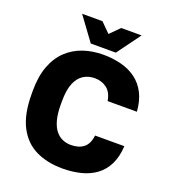

<svg xmlns="http://www.w3.org/2000/svg" viewBox="-160 -1020 1031 1152"><g transform="rotate(20 355.0 -443.5)"><path d="M370 13Q274 13 200.5 -22.5Q127 -58 86 -137Q45 -216 45 -346V-365Q45 -457 70 -523Q95 -589 139.5 -631Q184 -673 243 -693Q302 -713 370 -713Q431 -713 485 -699Q539 -685 579.5 -655Q620 -625 645 -577Q670 -529 675 -460H488Q479 -515 446 -539Q413 -563 370 -563Q330 -563 298.5 -543.5Q267 -524 249 -481Q231 -438 231 -365V-344Q231 -286 242 -246Q253 -206 272.5 -182Q292 -158 317 -147.5Q342 -137 370 -137Q421 -137 451.5 -161.5Q482 -186 488 -240H675Q671 -170 646.5 -121.5Q622 -73 581.5 -43.5Q541 -14 487 -0.5Q433 13 370 13ZM275 -750 165 -900H295L355 -840L415 -900H545L435 -750Z"/></g></svg>

Font: Golos Text
Style: Bold
Weight: 700
Designer: A.Korolkova, Vitaly Kuzmin
Foundry: ParaType Ltd
Version: Version 2.004